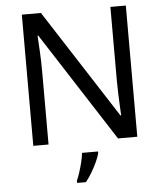

<svg xmlns="http://www.w3.org/2000/svg" viewBox="-61 -767 882 1041"><g transform="rotate(-5 380.0 -246.5)"><path d="M663 0H558L176 -593H172Q174 -558 177 -506Q180 -454 180 -399V0H97V-714H201L582 -123H586Q585 -139 583.5 -171Q582 -203 580.5 -241Q579 -279 579 -311V-714H663ZM444 70Q440 88 427.5 115.5Q415 143 398.5 171Q382 199 364 221H316V209Q324 192 332.5 165.5Q341 139 348 110.5Q355 82 357 61H444Z"/></g></svg>

Font: Noto Sans Yi
Style: Regular
Weight: 400
Designer: Monotype Design Team
Foundry: Monotype Imaging Inc.
Version: Version 2.002; ttfautohint (v1.8.4.7-5d5b)